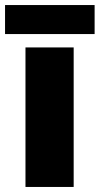

<svg xmlns="http://www.w3.org/2000/svg" viewBox="-34 -741 395 761"><path d="M341 -721H-14V-606H341ZM258 0V-553H67V0Z"/></svg>

Font: Noto Sans Canadian Aboriginal Black
Style: Regular
Weight: 900
Designer: Monotype Design Team, Typotheque's Kevin King
Foundry: Monotype Imaging Inc.
Version: Version 2.004